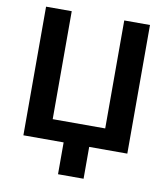

<svg xmlns="http://www.w3.org/2000/svg" viewBox="-95 -791 913 1046"><g transform="rotate(10 361.5 -268.0)"><path d="M74.6 0V-711.6H216.6V-114.3H507.1V-711.6H649.5V0H438.6V176.1H297.2V0Z"/></g></svg>

Font: Interface
Style: Bold
Weight: 700
Designer: Rasmus Andersson
Foundry: rsms
Version: Version 1.8